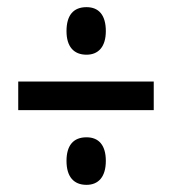

<svg xmlns="http://www.w3.org/2000/svg" viewBox="-20 -621 483 537"><path d="M222 -468C255 -468 276 -490 276 -534C276 -578 257 -601 222 -601C185 -601 166 -578 166 -534C166 -491 186 -468 222 -468ZM31 -313H410V-393H31ZM222 -104C255 -104 276 -126 276 -171C276 -214 257 -237 222 -237C185 -237 166 -214 166 -171C166 -127 186 -104 222 -104Z"/></svg>

Font: Noto Sans Armenian ExtraCondensed Medium
Style: Regular
Weight: 500
Width: 2
Designer: Monotype Design Team
Foundry: Monotype Imaging Inc.
Version: Version 2.008